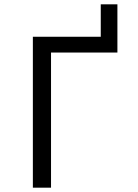

<svg xmlns="http://www.w3.org/2000/svg" viewBox="-20 -868 640 888"><path d="M132 -698H446V-848H523V-625H216V0H132Z"/></svg>

Font: iA Writer Quattro V
Style: Regular
Weight: 400
Designer: Mike Abbink, Paul van der Laan, Pieter van Rosmalen, Oliver Reichenstein
Foundry: Information Architects Inc.
Version: Version 2.000